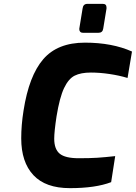

<svg xmlns="http://www.w3.org/2000/svg" viewBox="-20 -969 704 995"><path d="M90 -252Q90 -321 102 -396Q130 -576 204 -662Q278 -748 420 -748Q561 -748 664 -702L641 -565Q598 -578 547.5 -585.5Q497 -593 451 -593Q399 -593 367 -577Q335 -561 312 -512.5Q289 -464 273 -366Q261 -287 261 -250Q261 -196 289.5 -172.5Q318 -149 388 -149Q446 -149 484.5 -151.5Q523 -154 577 -160L556 -25Q475 6 342 6Q216 6 153 -61.5Q90 -129 90 -252ZM391 -817V-821L408 -925Q411 -949 433 -949H513Q532 -949 532 -930V-925L515 -821Q512 -799 490 -799H410Q401 -799 396 -804Q391 -809 391 -817Z"/></svg>

Font: Exo ExtraBold
Style: Italic
Weight: 800
Italic angle: -9°
Designer: Natanael Gama
Foundry: Natanael Gama
Version: Version 1.500; ttfautohint (v1.6)